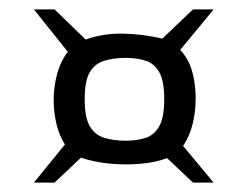

<svg xmlns="http://www.w3.org/2000/svg" viewBox="-20 -575 528 408"><path d="M363 -469Q385 -446 392 -407.5Q399 -369 393 -330Q387 -291 369 -265L434 -187H390L335 -239Q312 -230 278.5 -227Q245 -224 211.5 -227.5Q178 -231 152 -240L96 -187H52L118 -268Q102 -293 96.5 -329.5Q91 -366 98 -403Q105 -440 124 -465L52 -555H96L162 -491Q198 -504 240 -503.5Q282 -503 325 -493L390 -555H434ZM160 -364Q160 -325 171 -306.5Q182 -288 202 -282Q222 -276 247 -276Q271 -276 289.5 -282Q308 -288 318.5 -307Q329 -326 329 -364Q329 -403 318.5 -421.5Q308 -440 289.5 -446Q271 -452 247 -452Q222 -452 202 -446Q182 -440 171 -422Q160 -404 160 -364Z"/></svg>

Font: Genos ExtraBold
Style: Regular
Weight: 800
Designer: Robert E. Leuschke
Foundry: Robert E. Leuschke
Version: Version 1.010